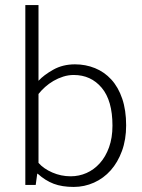

<svg xmlns="http://www.w3.org/2000/svg" viewBox="-20 -730 560 758"><path d="M478 -235Q478 -179 461.5 -134Q445 -89 417 -57.5Q389 -26 351 -9Q313 8 271 8Q225 8 192 -4.5Q159 -17 129 -44H127L121 0H80V-710H132V-411Q153 -434 190.5 -455Q228 -476 276 -476Q318 -476 355 -461Q392 -446 419.5 -416Q447 -386 462.5 -340.5Q478 -295 478 -235ZM424 -234Q424 -333 381.5 -383.5Q339 -434 271 -434Q250 -434 229.5 -427.5Q209 -421 191 -410.5Q173 -400 158 -386.5Q143 -373 132 -359V-87Q152 -64 186.5 -49Q221 -34 259 -34Q292 -34 321.5 -47Q351 -60 374 -85.5Q397 -111 410.5 -148.5Q424 -186 424 -234Z"/></svg>

Font: Mukta ExtraLight
Style: Regular
Weight: 275
Designer: Girish Dalvi and Yashodeep Gholap
Foundry: Ek Type
Version: Version 2.538;PS 1.002;hotconv 16.6.51;makeotf.lib2.5.65220;